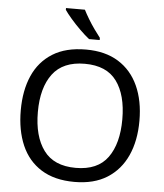

<svg xmlns="http://www.w3.org/2000/svg" viewBox="-62 -998 905 1062"><g transform="rotate(5 390.5 -467.0)"><path d="M720 -358Q720 -247 682.5 -164.5Q645 -82 572 -36Q499 10 391 10Q280 10 206.5 -36Q133 -82 97 -165Q61 -248 61 -359Q61 -469 97 -551Q133 -633 206.5 -679Q280 -725 392 -725Q499 -725 572 -679.5Q645 -634 682.5 -551.5Q720 -469 720 -358ZM156 -358Q156 -223 213 -145.5Q270 -68 391 -68Q513 -68 569 -145.5Q625 -223 625 -358Q625 -493 569 -569.5Q513 -646 392 -646Q271 -646 213.5 -569.5Q156 -493 156 -358ZM366 -944Q377 -922 393.5 -894.5Q410 -867 428.5 -841Q447 -815 462 -796V-784H403Q380 -802 351 -830.5Q322 -859 297.5 -887.5Q273 -916 261 -934V-944Z"/></g></svg>

Font: Noto Sans Lepcha
Style: Regular
Weight: 400
Designer: Monotype Design Team
Foundry: Monotype Imaging Inc.
Version: Version 2.006; ttfautohint (v1.8.4.7-5d5b)